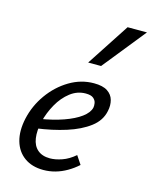

<svg xmlns="http://www.w3.org/2000/svg" viewBox="-109 -780 685 862"><g transform="rotate(15 233.0 -348.5)"><path d="M176 10Q123 10 87.5 -15.5Q52 -41 39 -86.5Q26 -132 39 -192Q53 -255 91 -308Q129 -361 182.5 -393Q236 -425 296 -425Q337 -425 359 -410.5Q381 -396 387.5 -372Q394 -348 388 -321Q379 -275 337.5 -243.5Q296 -212 233 -192Q170 -172 95 -162L98 -207Q161 -217 209 -234Q257 -251 286 -272.5Q315 -294 321 -318Q323 -327 321 -339.5Q319 -352 308 -361.5Q297 -371 272 -371Q233 -371 200.5 -346Q168 -321 145.5 -281Q123 -241 112 -197Q102 -153 107 -119Q112 -85 133.5 -66.5Q155 -48 191 -48Q216 -48 246.5 -58.5Q277 -69 306 -94L332 -55Q310 -35 284 -20Q258 -5 231 2.5Q204 10 176 10ZM246 -508 376 -707H466L306 -508Z"/></g></svg>

Font: Ysabeau Infant Medium
Style: Italic
Weight: 500
Italic angle: -12°
Designer: Christian Thalmann (Catharsis Fonts)
Version: Version 2.001;gftools[0.9.30]; featfreeze: ss01,ss02,lnum